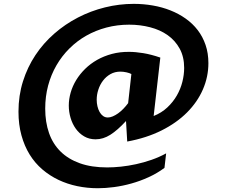

<svg xmlns="http://www.w3.org/2000/svg" viewBox="-20 -726 1196 1014"><path d="M645.5 -86.9Q600.6 -38.1 562.7 -14.2Q524.9 9.8 484.9 9.8Q451.2 9.8 424.8 -5.6Q398.4 -21 380.4 -46.1Q362.3 -71.3 352.8 -103.3Q343.3 -135.3 343.3 -168.5Q343.3 -202.6 353.3 -237.3Q363.3 -272 382.6 -303.5Q401.9 -335 429.7 -362.3Q457.5 -389.6 492.9 -409.7Q528.3 -429.7 570.8 -441.2Q613.3 -452.6 662.1 -452.1Q695.3 -452.1 736.8 -445.3Q778.3 -438.5 826.7 -421.9L791.5 -113.3Q833 -129.9 863.5 -158.4Q894 -187 913.8 -221.4Q933.6 -255.9 943.1 -293.7Q952.6 -331.5 952.6 -367.2Q952.6 -425.8 929 -469Q905.3 -512.2 865.5 -540.3Q825.7 -568.4 772.9 -582Q720.2 -595.7 662.1 -595.7Q599.6 -595.7 542.2 -580.6Q484.9 -565.4 435.8 -537.6Q386.7 -509.8 346.7 -470Q306.6 -430.2 278.1 -380.9Q249.5 -331.5 234.1 -273.9Q218.8 -216.3 218.8 -152.3Q218.8 -81.1 238.8 -23.7Q258.8 33.7 299.6 74Q340.3 114.3 401.6 136.2Q462.9 158.2 545.9 158.2Q579.6 158.2 618.9 154.1Q658.2 149.9 698.7 141.1Q739.3 132.3 780 118.2Q820.8 104 857.4 84L848.6 160.6Q809.6 189.5 765.1 209.7Q720.7 230 674.6 242.9Q628.4 255.9 582.8 262Q537.1 268.1 496.6 268.1Q440.9 268.1 388.2 257.1Q335.4 246.1 289.1 224.1Q242.7 202.1 203.6 168.7Q164.6 135.3 136.7 90.3Q108.9 45.4 93.3 -11.2Q77.6 -67.9 77.6 -136.2Q77.6 -221.2 101.3 -296.4Q125 -371.6 167 -434.8Q209 -498 266.6 -548.3Q324.2 -598.6 391.8 -633.5Q459.5 -668.5 534.4 -687Q609.4 -705.6 686.5 -705.6Q737.8 -705.6 787.1 -697Q836.4 -688.5 880.1 -671.1Q923.8 -653.8 960.7 -627.7Q997.6 -601.6 1024.2 -566.9Q1050.8 -532.2 1065.7 -488.5Q1080.6 -444.8 1080.6 -392.6Q1080.6 -320.8 1051.8 -254.2Q1022.9 -187.5 968 -132.3Q913.1 -77.1 833.3 -37.1Q753.4 2.9 651.9 21.5ZM673.8 -335Q664.6 -340.3 647.9 -344Q631.3 -347.7 615.7 -347.7Q586.4 -347.7 563.2 -334.5Q540 -321.3 523.9 -300Q507.8 -278.8 499.3 -252.4Q490.7 -226.1 490.7 -199.2Q490.7 -181.6 494.6 -164.8Q498.5 -147.9 505.9 -134.8Q513.2 -121.6 524.2 -113.5Q535.2 -105.5 549.3 -105.5Q561.5 -105.5 575.4 -111.3Q589.4 -117.2 603.8 -127.4Q618.2 -137.7 631.6 -151.6Q645 -165.5 656.7 -181.2Z"/></svg>

Font: Proza Libre
Style: Bold Italic
Weight: 700
Designer: Jasper de Waard
Foundry: Jasper de Waard
Version: Version 1.000; ttfautohint (v1.4.1.8-43bc)